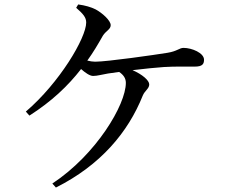

<svg xmlns="http://www.w3.org/2000/svg" viewBox="-20 -804 1040 862"><path d="M231 38C432 -63 555 -210 621 -375C630 -397 650 -406 650 -425C650 -443 619 -470 575 -489C627 -495 682 -501 715 -503C762 -506 822 -505 855 -505C889 -505 896 -517 896 -536C896 -566 842 -589 804 -589C785 -589 776 -574 732 -567C677 -558 461 -527 407 -527C396 -527 384 -529 372 -532C398 -568 420 -605 442 -644C456 -666 477 -672 477 -691C477 -712 439 -746 409 -762C389 -772 362 -780 331 -784L322 -769C353 -742 367 -726 367 -703C367 -634 247 -432 96 -303L112 -285C211 -348 285 -418 344 -494C362 -478 383 -463 398 -463C417 -463 440 -470 465 -474L515 -481C534 -468 545 -453 545 -432C545 -334 412 -110 215 20Z"/></svg>

Font: Noto Serif HK Medium
Style: Regular
Weight: 500
Designer: Ryoko NISHIZUKA 西塚涼子 (kana & ideographs); Frank Grießhammer (Latin, Greek & Cyrillic); Wenlong ZHANG 张文龙 (bopomofo); San
Foundry: Adobe
Version: Version 2.001;hotconv 1.1.0;makeotfexe 2.6.0